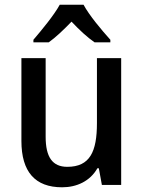

<svg xmlns="http://www.w3.org/2000/svg" viewBox="-20 -786 609 816"><path d="M335 -766H234C210 -722 158 -659 122 -617V-606H187C218 -628 250 -659 284 -694C317 -659 350 -628 382 -606H449V-617C412 -658 359 -721 335 -766ZM495 -539H392V-263C392 -141 362 -77 266 -77C203 -77 174 -118 174 -205V-539H71V-187C71 -56 129 10 244 10C306 10 363 -16 394 -71H400L413 0H495Z"/></svg>

Font: Noto Sans Devanagari SemiCondensed Medium
Style: Regular
Weight: 500
Width: 4
Designer: Jelle Bosma - Monotype Design Team
Foundry: Monotype Imaging Inc.
Version: Version 2.004